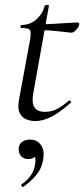

<svg xmlns="http://www.w3.org/2000/svg" viewBox="-20 -473 337 769"><path d="M121 12Q102 12 84.5 4.5Q67 -3 58.5 -21.5Q50 -40 56 -73L99 -306Q106 -343 100.5 -352Q95 -361 65 -361Q61 -361 62 -367Q63 -373 66 -373Q101 -373 126 -395.5Q151 -418 159 -450Q160 -453 168.5 -453Q177 -453 176 -450L114 -104Q106 -63 117.5 -44Q129 -25 160 -25Q189 -25 212 -38.5Q235 -52 256 -70Q258 -72 262.5 -68Q267 -64 264 -62Q219 -22 185 -5Q151 12 121 12ZM265 -342Q263 -342 243 -344.5Q223 -347 196.5 -349.5Q170 -352 145 -352L147 -376Q173 -376 203 -378Q233 -380 258 -381.5Q283 -383 290 -383Q295 -383 296.5 -380.5Q298 -378 297 -374Q296 -366 285.5 -354Q275 -342 265 -342ZM74 275Q70 277 66.5 272.5Q63 268 67 265Q90 249 103.5 229.5Q117 210 120 188Q125 162 117.5 150.5Q110 139 100 137L128 127Q129 146 119.5 155Q110 164 94 164Q74 164 64 152Q54 140 55 123Q55 106 67.5 96Q80 86 101 86Q129 86 144.5 108.5Q160 131 152 170Q147 201 126 227Q105 253 74 275Z"/></svg>

Font: Cormorant
Style: Italic
Weight: 400
Italic angle: -10°
Designer: Christian Thalmann (Catharsis Fonts)
Foundry: Catharsis Fonts
Version: Version 4.000